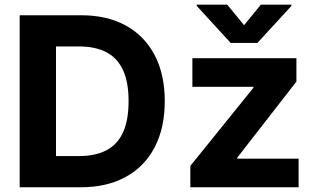

<svg xmlns="http://www.w3.org/2000/svg" viewBox="-20 -792 1339 812"><path d="M321.3 0H131.8V-132H314.3Q382.9 -132 429.6 -156.2Q476.4 -180.3 500.1 -231.7Q523.8 -283.1 523.8 -364.1Q523.8 -444.9 500 -496Q476.2 -547.2 429.6 -571.3Q383.1 -595.5 314.6 -595.5H128.5V-727.5H323.4Q433.2 -727.5 512.3 -683.9Q591.4 -640.3 634.1 -558.9Q676.8 -477.4 676.8 -364.1Q676.8 -250.6 634 -168.9Q591.3 -87.3 511.7 -43.7Q432.1 0 321.3 0ZM216.8 -727.5V0H63.3V-727.5ZM785 0V-90.4L1051.8 -420.9V-425H793.6V-545.9H1233.6V-446.9L983.2 -125V-120.9H1242.8V0ZM941 -772.3 1012.3 -685.5 1083.2 -772.3H1212.5V-767L1068.6 -610.4H955.7L812.1 -767V-772.3Z"/></svg>

Font: Inter
Style: Regular
Weight: 400
Designer: Rasmus Andersson
Foundry: rsms
Version: Version 4.000;git-8c9346024